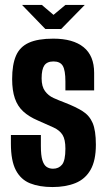

<svg xmlns="http://www.w3.org/2000/svg" viewBox="-20 -748 431 775"><path d="M192 7Q139 7 101.5 -8Q64 -23 44 -61Q24 -99 24 -168V-203Q55 -203 85 -203Q115 -203 145 -203V-158Q145 -121 151 -101.5Q157 -82 168 -74.5Q179 -67 194 -67Q217 -67 230.5 -83.5Q244 -100 244 -148Q244 -185 232.5 -203.5Q221 -222 196 -233.5Q171 -245 132 -262Q97 -277 74 -298Q51 -319 40 -351Q29 -383 29 -429Q29 -487 44.5 -523Q60 -559 96.5 -575.5Q133 -592 195 -592Q275 -592 317.5 -557.5Q360 -523 360 -454V-383Q331 -383 302.5 -383Q274 -383 244 -383V-419Q244 -464 233.5 -482Q223 -500 196 -500Q170 -500 159 -484Q148 -468 148 -432Q148 -399 161.5 -380.5Q175 -362 196 -352.5Q217 -343 241 -334Q285 -317 313 -299.5Q341 -282 354 -251.5Q367 -221 367 -164Q367 -100 345.5 -62.5Q324 -25 284.5 -9Q245 7 192 7ZM163 -631 69 -728H149L196 -688L244 -728H322L227 -631Z"/></svg>

Font: Alumni Sans
Style: Bold
Weight: 700
Designer: Robert E. Leuschke
Foundry: Robert E. Leuschke
Version: Version 1.018